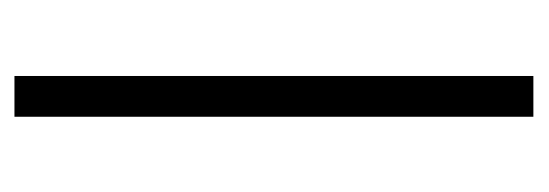

<svg xmlns="http://www.w3.org/2000/svg" viewBox="-260 -480 740 259"><g transform="rotate(-90 109.5 -350.0)"><path d="M82 -700H137V0H82Z"/></g></svg>

Font: Jost* Light
Style: Regular
Weight: 300
Version: Version 3.7